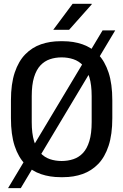

<svg xmlns="http://www.w3.org/2000/svg" viewBox="-20 -910 640 997"><path d="M294 10Q239.2 10 192.5 -5.9Q145.8 -21.8 110.6 -57.5Q75.5 -93.2 56.1 -152Q36.8 -210.8 36.8 -296.5V-388.8Q36.8 -474.5 56.6 -533.6Q76.5 -592.8 111.8 -628.5Q147 -664.2 193.2 -680.1Q239.5 -696 292.8 -696H307Q361.8 -696 408.5 -679.8Q455.2 -663.5 489.9 -627.6Q524.5 -591.8 543.9 -533Q563.2 -474.2 563.2 -388.8V-296.5Q563.2 -211.8 543.9 -153Q524.5 -94.2 489.9 -58.5Q455.2 -22.8 409 -6.4Q362.8 10 308.2 10ZM300 -74Q332.5 -74 361 -83.5Q389.5 -93 410.8 -115.5Q432 -138 444 -177.4Q456 -216.8 456 -276.2V-410.5Q456 -470 444 -509Q432 -548 410.8 -570.5Q389.5 -593 361 -602.5Q332.5 -612 300 -612Q267.5 -612 239.4 -602.5Q211.2 -593 190 -570.5Q168.8 -548 156.8 -509Q144.8 -470 144.8 -410.5V-276.2Q144.8 -216.8 156.8 -177.4Q168.8 -138 190 -115.5Q211.2 -93 239.4 -83.5Q267.5 -74 300 -74ZM21.8 67 512.5 -752H578.2L87.8 67ZM256.5 -755.2 357 -890.2H456.2V-887.2L338.8 -755.2Z"/></svg>

Font: Chivo Mono Medium
Style: Regular
Weight: 500
Monospace: yes
Designer: Hector Gatti
Foundry: Omnibus-Type
Version: Version 1.008